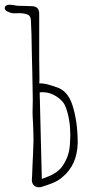

<svg xmlns="http://www.w3.org/2000/svg" viewBox="-30 -778 372 808"><path d="M133 10Q120 10 112 1.5Q104 -7 104 -22L105 -35L107 -87Q109 -119 111 -187Q111 -211 109 -259Q107 -291 107 -306L108 -360Q106 -488 104 -554Q103 -643 100 -693Q99 -713 83 -718Q67 -723 49 -722.5Q31 -722 26 -722Q15 -723 2.5 -729Q-10 -735 -10 -743Q-10 -748 -8.5 -750.5Q-7 -753 -3 -755Q2 -758 9 -758Q17 -758 27 -756.5Q37 -755 41 -754Q52 -753 80 -753Q89 -752 105 -752Q135 -751 135 -720V-591V-529L136 -452Q136 -427 135 -427Q155 -428 178.5 -420.5Q202 -413 208 -411Q254 -397 274 -338Q297 -268 297 -177Q295 -84 233 -33Q216 -18 194.5 -9Q173 0 143 9Q140 10 133 10ZM236 -84Q261 -122 264 -168Q266 -196 266 -208Q266 -274 247 -326Q238 -352 209.5 -371Q181 -390 150 -390Q141 -390 137 -389L146 -25Q151 -27 171 -34.5Q191 -42 208.5 -54.5Q226 -67 236 -84Z"/></svg>

Font: Amatic SC
Style: Regular
Weight: 400
Designer: Multiple Designers
Foundry: Vernon Adams
Version: Version 2.505